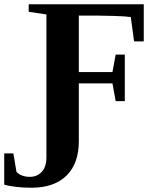

<svg xmlns="http://www.w3.org/2000/svg" viewBox="-102 -675 733 911"><path d="M272 -279.3V-4.9Q272 101.1 213.4 158.4Q154.8 215.8 46.4 215.8Q9.8 215.8 -25.6 211.7Q-61 207.5 -82 201.2V52.7H-38.6L-23.9 140.1Q-14.6 151.4 2.4 157.7Q19.5 164.1 40 164.1Q73.7 164.1 95.9 140.6Q118.2 117.2 118.2 71.3V-606.4L34.2 -619.1V-654.8H580.1V-478.5H534.2L518.6 -594.2Q494.6 -597.7 439.5 -599.4Q384.3 -601.1 352.5 -601.1H272V-333H431.6L446.8 -416H490.2V-195.3H446.8L431.6 -279.3Z"/></svg>

Font: Tinos
Style: Bold
Weight: 700
Designer: Steve Matteson
Foundry: Monotype Imaging Inc.
Version: Version 1.23